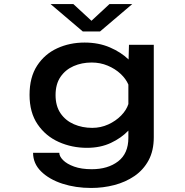

<svg xmlns="http://www.w3.org/2000/svg" viewBox="-20 -722 915 952"><path d="M411 11Q336.5 11 271.5 -18Q206.5 -47 166.5 -105.5Q126.5 -164 126.5 -251.5Q126.5 -339 164 -396.5Q201.5 -454 263.5 -482.5Q325.5 -511 399.5 -511Q469 -511 524.8 -487Q580.5 -463 617.5 -427L619.5 -500H742.5V-41.5Q742.5 25 716.8 72.8Q691 120.5 646.8 150.8Q602.5 181 547 195.5Q491.5 210 432 210Q355 210 289.5 188.8Q224 167.5 184 128.2Q144 89 144 35.5H274Q274 53 292.8 72Q311.5 91 347.5 104Q383.5 117 435 117Q515 117 565.8 78Q616.5 39 616.5 -38.5V-74.5Q582 -38 530 -13.5Q478 11 411 11ZM255.5 -250.5Q255.5 -196.5 280.2 -160.2Q305 -124 346.5 -106Q388 -88 437.5 -88Q479.5 -88 516.8 -105Q554 -122 580.5 -149Q607 -176 616.5 -206V-302.5Q604.5 -331 577.8 -356Q551 -381 514 -396.5Q477 -412 434.5 -412Q385.5 -412 345 -394.2Q304.5 -376.5 280 -340.8Q255.5 -305 255.5 -250.5ZM230.5 -702H343.5L433.5 -619L523 -702H636L476 -566H390.5Z"/></svg>

Font: Trispace SemiExpanded Medium
Style: Regular
Weight: 500
Width: 6
Designer: Tyler Finck
Foundry: Etcetera Type Company
Version: Version 1.210; ttfautohint (v1.8.3)